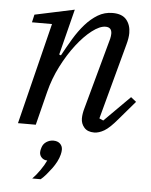

<svg xmlns="http://www.w3.org/2000/svg" viewBox="-54 -573 676 859"><g transform="rotate(5 284.0 -143.5)"><path d="M381 12Q351 12 336 -5.5Q321 -23 321 -46Q321 -57 323 -69Q325 -81 328 -91L416 -412Q419 -425 419 -435Q419 -464 391 -464Q365 -464 330.5 -437.5Q296 -411 262 -367Q228 -323 199.5 -267Q171 -211 156 -151L118 0H38L151 -455H61L69 -490L247 -528L195 -322L203 -319Q224 -358 246.5 -395.5Q269 -433 295 -462.5Q321 -492 351 -510Q381 -528 417 -528Q460 -528 479.5 -504.5Q499 -481 499 -445Q499 -423 491 -394L399 -53L417 -45L532 -160L556 -141L485 -58Q450 -16 426 -2Q402 12 381 12ZM123 241Q140 224 157 199.5Q174 175 183 155Q168 155 158 145Q148 135 148 121Q148 112 152 100Q157 83 171.5 73.5Q186 64 203 64Q222 64 233 74.5Q244 85 244 101Q244 111 241 123Q237 139 228.5 155.5Q220 172 208.5 187.5Q197 203 185 217Q173 231 161 241H123Z"/></g></svg>

Font: IBM Plex Serif
Style: Italic
Weight: 400
Italic angle: -14°
Designer: Mike Abbink, Paul van der Laan, Pieter van Rosmalen
Foundry: Bold Monday
Version: Version 3.001